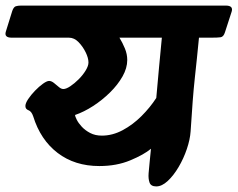

<svg xmlns="http://www.w3.org/2000/svg" viewBox="-76 -645 852 688"><path d="M-55 -532 -32 -606Q-27 -620 -19.5 -622.5Q-12 -625 0 -625H733Q761 -625 754 -603L730 -529Q725 -513 714.5 -511.5Q704 -510 681 -510H637Q633 -469 629.5 -435Q626 -401 622 -364.5Q618 -328 614.5 -282.5Q611 -237 607 -174Q605 -145 593.5 -111Q582 -77 564 -46.5Q546 -16 525 3.5Q504 23 484 23Q465 23 460 9.5Q455 -4 456.5 -24Q458 -44 460 -62L465 -112Q440 -91 391 -70.5Q342 -50 280 -50Q192 -50 130.5 -97Q69 -144 43 -228Q37 -246 26 -250Q15 -254 15 -265Q15 -275 25 -290Q35 -305 49.5 -320Q64 -335 78 -345Q92 -355 100 -355Q108 -355 117 -348Q126 -341 134.5 -333.5Q143 -326 151 -326Q161 -326 176 -336Q191 -346 206 -361Q221 -376 231 -392.5Q241 -409 241 -421Q241 -437 231 -457.5Q221 -478 205.5 -494Q190 -510 171 -510H-34Q-62 -510 -55 -532ZM193 -233Q193 -228 199 -216Q205 -204 217 -191Q229 -178 247 -168.5Q265 -159 289 -159Q327 -159 363.5 -178.5Q400 -198 431 -229Q462 -260 484 -294Q489 -350 494 -405Q499 -460 504 -510H352Q363 -492 371.5 -471.5Q380 -451 380 -430Q380 -401 363 -371Q346 -341 318 -313.5Q290 -286 257.5 -265Q225 -244 193 -233Z"/></svg>

Font: Alkatra
Style: Regular
Weight: 400
Designer: Suman Bhandary
Version: Version 1.100;gftools[0.9.22]